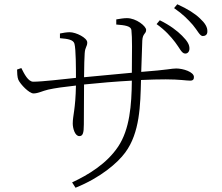

<svg xmlns="http://www.w3.org/2000/svg" viewBox="-20 -831 1040 900"><path d="M801 -633C822 -606 831 -581 847 -580C858 -579 867 -587 868 -601C869 -621 859 -638 833 -664C811 -686 778 -712 729 -736L714 -718C755 -689 781 -659 801 -633ZM884 -714C906 -688 916 -663 930 -662C942 -662 952 -668 952 -683C953 -703 942 -722 917 -745C894 -767 860 -789 811 -811L796 -793C838 -764 861 -740 884 -714ZM60 -505C60 -493 61 -468 66 -457C76 -435 117 -393 137 -393C158 -393 180 -405 206 -411C238 -418 280 -424 336 -430C334 -318 321 -290 321 -252C321 -230 331 -193 352 -193C368 -193 373 -207 373 -247L374 -435C442 -442 523 -449 598 -453C597 -338 588 -225 534 -144C480 -63 393 -11 318 24L334 49C451 2 531 -67 567 -116C636 -209 638 -339 641 -456C684 -458 724 -459 757 -459C822 -459 853 -453 871 -453C886 -453 889 -460 889 -470C889 -494 838 -510 806 -510C783 -510 773 -504 642 -494L647 -641C649 -676 665 -671 665 -691C665 -708 619 -746 575 -746C560 -746 542 -743 525 -740V-716C565 -713 594 -709 596 -690C600 -654 599 -589 598 -490L374 -469C374 -522 376 -564 377 -581C379 -612 389 -612 389 -632C389 -654 336 -680 307 -680C293 -680 275 -677 261 -674V-652C301 -649 324 -644 329 -626C336 -601 336 -509 336 -466C278 -460 177 -448 136 -448C112 -448 94 -484 80 -512Z"/></svg>

Font: Noto Serif CJK HK ExtraLight
Style: Regular
Weight: 200
Designer: Ryoko NISHIZUKA 西塚涼子 (kana & ideographs); Frank Grießhammer (Latin, Greek & Cyrillic); Wenlong ZHANG 张文龙 (bopomofo); San
Foundry: Adobe
Version: Version 2.001;hotconv 1.1.0;makeotfexe 2.6.0